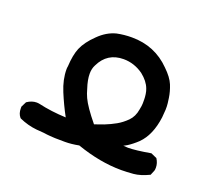

<svg xmlns="http://www.w3.org/2000/svg" viewBox="-79 -369 657 596"><g transform="rotate(20 250.0 -71.0)"><path d="M224.6 101.6Q200.2 106.4 178.7 106.4Q157.2 106.4 146 106Q134.8 105.5 129.4 105Q124 104.5 118.7 104Q113.3 103.5 107.4 102.5Q96.7 101.6 83 100.6Q53.7 97.7 25.4 85L23.4 83Q14.6 72.3 14.6 55.7Q14.6 53.7 14.6 49.8L23.4 32.2Q39.1 21.5 54.7 21.5Q59.6 21.5 64.5 22.5Q106.4 32.2 155.3 34.2Q136.7 0 121.6 -36.6Q106.4 -73.2 106.4 -107.4Q106.4 -112.3 107.4 -117.2Q109.4 -155.3 119.1 -178.7Q129.9 -204.1 157.2 -230.5Q183.6 -256.8 214.8 -264.6Q238.3 -269.5 263.7 -269.5Q339.8 -269.5 391.6 -216.8Q416 -193.4 424.3 -172.9Q432.6 -152.3 435.5 -132.3Q438.5 -112.3 438.5 -105Q438.5 -97.7 438.5 -94.2Q438.5 -90.8 436.5 -68.4Q428.7 -7.8 396.5 24.4Q379.9 40 364.3 49.8Q359.4 52.7 353.5 55.7Q362.3 56.6 369.1 56.6Q393.6 56.6 443.4 47.9L462.9 56.6Q471.7 70.3 471.7 85Q471.7 91.8 470.7 94.7L463.9 111.3Q435.5 125 413.1 127Q390.6 128.9 373 128.9Q302.7 128.9 224.6 101.6ZM362.3 -67.4Q365.2 -81.1 365.2 -88.4Q365.2 -95.7 365.2 -102.1Q365.2 -108.4 363.8 -118.7Q362.3 -128.9 359.4 -135.7Q351.6 -157.2 328.1 -175.8Q297.9 -197.3 262.7 -197.3Q209 -197.3 185.5 -148.4Q178.7 -135.7 178.7 -119.1Q178.7 -98.6 187.5 -72.3Q191.4 -57.6 197.3 -44.9Q209 -19.5 245.1 24.4L275.4 13.7Q294.9 5.9 311.5 -3.4Q328.1 -12.7 343.3 -27.8Q358.4 -43 362.3 -67.4Z"/></g></svg>

Font: JasonHandwriting2
Style: SemiBold
Weight: 600
Version: Version 1.04.7